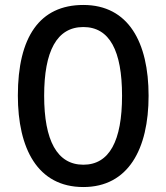

<svg xmlns="http://www.w3.org/2000/svg" viewBox="-20 -744 671 774"><path d="M579 -358C579 -573 498 -724 316 -724C140 -724 52 -595 52 -359C52 -146 131 10 316 10C497 10 579 -143 579 -358ZM158 -358C158 -538 209 -635 316 -635C422 -635 472 -539 472 -358C472 -176 421 -80 316 -80C210 -80 158 -178 158 -358Z"/></svg>

Font: Noto Sans Kannada Condensed Medium
Style: Regular
Weight: 500
Width: 3
Designer: Jelle Bosma - Monotype Design Team
Foundry: Monotype Imaging Inc.
Version: Version 2.005